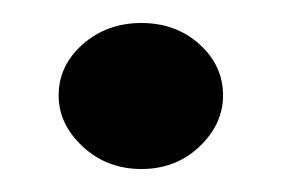

<svg xmlns="http://www.w3.org/2000/svg" viewBox="-20 -383 245 167"><path d="M103 -236Q73 -236 52 -255.5Q31 -275 31 -300Q31 -326 52 -344.5Q73 -363 103 -363Q133 -363 153.5 -344.5Q174 -326 174 -300Q174 -275 153.5 -255.5Q133 -236 103 -236Z"/></svg>

Font: Dosis ExtraLight
Style: Bold
Weight: 700
Version: Version 3.001; ttfautohint (v1.8.2)